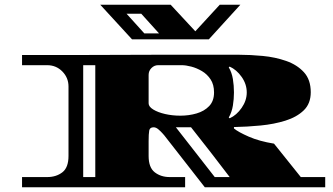

<svg xmlns="http://www.w3.org/2000/svg" viewBox="-20 -790 1405 810"><path d="M73 0V-43H179Q217 -43 243 -63Q269 -83 269 -132V-425Q269 -462 243 -488.5Q217 -515 179 -515H73V-558Q73 -558 106 -558Q139 -558 195.5 -558Q252 -558 324 -558Q396 -558 476 -558.5Q556 -559 635 -559Q714 -559 784.5 -559Q855 -559 908.5 -559Q962 -559 989 -559Q1036 -559 1088.5 -554Q1141 -549 1187 -533Q1233 -517 1262 -485.5Q1291 -454 1291 -401Q1291 -353 1261.5 -324.5Q1232 -296 1184 -281Q1136 -266 1079 -260.5Q1022 -255 967 -254V-248Q985 -233 1029.5 -213.5Q1074 -194 1136 -184L1249 -43H1352V0H844L673 -219Q673 -219 665.5 -227.5Q658 -236 648 -244.5Q638 -253 628 -253Q612 -253 609.5 -239Q607 -225 607 -195V-132Q607 -83 633 -63Q659 -43 696 -43H761V0ZM331 -43H382V-515H331ZM741 -302Q777 -302 809.5 -311.5Q842 -321 862.5 -342.5Q883 -364 883 -400Q883 -433 868.5 -455Q854 -477 832 -490Q810 -503 787 -509Q764 -515 747 -515H647Q631 -515 619 -503Q607 -491 607 -474V-354Q607 -340 626.5 -328Q646 -316 676.5 -309Q707 -302 741 -302ZM949 -291Q978 -304 999.5 -335Q1021 -366 1021 -400Q1021 -435 999.5 -465.5Q978 -496 949 -509L945 -506Q958 -484 962.5 -456.5Q967 -429 967 -400Q967 -372 962.5 -344.5Q958 -317 945 -294ZM886 -43H949Q909 -96 868 -148.5Q827 -201 786 -253H722ZM537 -624 403 -770H700L804 -658L907 -770H994L861 -624ZM589 -649H651L576 -732H514Z"/></svg>

Font: Diplomata SC
Style: Regular
Weight: 400
Designer: Eduardo Rodriguez Tunni
Foundry: Eduardo Rodriguez Tunni
Version: Version 1.002; ttfautohint (v1.8.4.7-5d5b);gftools[0.9.23]